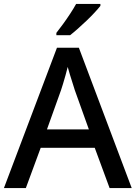

<svg xmlns="http://www.w3.org/2000/svg" viewBox="-20 -961 694 981"><path d="M540 0 464 -206H188L112 0H0L271 -717H383L653 0ZM362 -501Q359 -512 351.5 -534.5Q344 -557 337 -580.5Q330 -604 326 -619Q321 -599 314.5 -575.5Q308 -552 302 -532.5Q296 -513 292 -501L220 -300H434ZM493 -931Q482 -917 463.5 -897Q445 -877 422.5 -855.5Q400 -834 378 -814.5Q356 -795 338 -781H268V-793Q283 -812 302 -838Q321 -864 339 -891.5Q357 -919 369 -941H493Z"/></svg>

Font: Noto Sans Hebrew Medium
Style: Regular
Weight: 500
Designer: Monotype Design Team
Foundry: Monotype Imaging Inc.
Version: Version 2.003